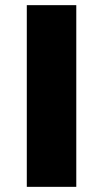

<svg xmlns="http://www.w3.org/2000/svg" viewBox="-20 -725 400 745"><path d="M84 0V-705H276V0Z"/></svg>

Font: Nunito Sans 7pt Black
Style: Regular
Weight: 900
Designer: Vernon Adams
Foundry: Vernon Adams
Version: Version 3.101;gftools[0.9.27]